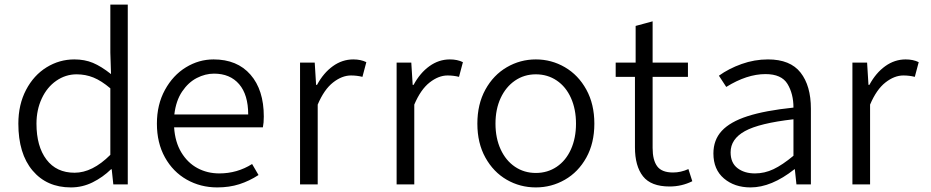

<svg xmlns="http://www.w3.org/2000/svg" viewBox="-20 -804 4059 837"><path d="M60 -265Q60 -348 93.5 -412Q127 -476 183 -510.5Q239 -545 304 -545Q349 -545 385 -530Q421 -515 464 -481L461 -575V-784H537V0H474L467 -66H464Q428 -31 383.5 -9Q339 13 289 13Q184 13 122 -60.5Q60 -134 60 -265ZM461 -129V-419Q422 -452 387.5 -466Q353 -480 314 -480Q266 -480 225.5 -452Q185 -424 162 -374.5Q139 -325 139 -265Q139 -166 182.5 -108.5Q226 -51 305 -51Q383 -51 461 -129Z M664 -265Q664 -348 699 -412Q734 -476 790.5 -510.5Q847 -545 911 -545Q1014 -545 1072 -478.5Q1130 -412 1130 -296Q1130 -268 1126 -249H739Q743 -185 770.5 -139.5Q798 -94 841 -71Q884 -48 936 -48Q1014 -48 1079 -89L1107 -41Q1067 -15 1023.5 -1Q980 13 927 13Q854 13 794 -21Q734 -55 699 -118Q664 -181 664 -265ZM1062 -305Q1062 -391 1022.5 -437Q983 -483 913 -483Q875 -483 838 -464Q801 -445 774 -405Q747 -365 740 -305Z M1288 -531H1352L1358 -434H1362Q1390 -486 1431 -515.5Q1472 -545 1520 -545Q1553 -545 1577 -533L1560 -469Q1536 -475 1510 -475Q1471 -475 1432 -444.5Q1393 -414 1365 -348V0H1288Z M1709 -531H1773L1779 -434H1783Q1811 -486 1852 -515.5Q1893 -545 1941 -545Q1974 -545 1998 -533L1981 -469Q1957 -475 1931 -475Q1892 -475 1853 -444.5Q1814 -414 1786 -348V0H1709Z M2061 -265Q2061 -350 2096 -413.5Q2131 -477 2189.5 -511Q2248 -545 2316 -545Q2384 -545 2442.5 -511Q2501 -477 2536 -413.5Q2571 -350 2571 -265Q2571 -180 2536 -117Q2501 -54 2442.5 -20.5Q2384 13 2316 13Q2247 13 2189 -20.5Q2131 -54 2096 -117Q2061 -180 2061 -265ZM2491 -265Q2491 -328 2469 -377Q2447 -426 2407 -453Q2367 -480 2316 -480Q2265 -480 2225 -452.5Q2185 -425 2162.5 -376.5Q2140 -328 2140 -265Q2140 -202 2162.5 -153Q2185 -104 2225 -77Q2265 -50 2316 -50Q2367 -50 2407 -77Q2447 -104 2469 -153Q2491 -202 2491 -265Z M2748 -162V-469H2664V-531H2751V-691L2825 -711V-531H2979V-469H2825V-159Q2825 -106 2845 -79Q2865 -52 2914 -52Q2948 -52 2981 -67L2998 -14Q2952 9 2899 9Q2818 9 2783 -35.5Q2748 -80 2748 -162Z M3090 -135Q3090 -194 3126.5 -233.5Q3163 -273 3239 -297.5Q3315 -322 3439 -335Q3439 -395 3413 -438Q3387 -481 3317 -481Q3236 -481 3146 -425L3114 -474Q3157 -505 3213 -525Q3269 -545 3328 -545Q3425 -545 3470 -487.5Q3515 -430 3515 -330V0H3452L3445 -66H3443Q3343 13 3252 13Q3182 13 3136 -26Q3090 -65 3090 -135ZM3439 -125V-284Q3290 -267 3227.5 -232.5Q3165 -198 3165 -140Q3165 -94 3195 -71Q3225 -48 3271 -48Q3313 -48 3352 -66.5Q3391 -85 3439 -125Z M3696 -531H3760L3766 -434H3770Q3798 -486 3839 -515.5Q3880 -545 3928 -545Q3961 -545 3985 -533L3968 -469Q3944 -475 3918 -475Q3879 -475 3840 -444.5Q3801 -414 3773 -348V0H3696Z"/></svg>

Font: Nebula Sans Book
Style: Regular
Weight: 400
Designer: Paul D. Hunt for Adobe (as Source Sans)
Foundry: Nebula Entertainment & Broadcasting LLC
Version: Version 1.010